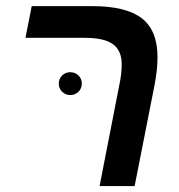

<svg xmlns="http://www.w3.org/2000/svg" viewBox="-20 -624 602 644"><path d="M498 -336.9 431.6 0H314L380.4 -339.8Q388.2 -376 388.2 -409.2Q388.2 -453.6 359.4 -475.3Q330.6 -497.1 264.6 -497.1H65.4L86.4 -603.5H288.1Q402.8 -603.5 455.6 -562.7Q508.3 -522 508.3 -432.6Q508.3 -389.2 498 -336.9ZM177.2 -344.2Q177.2 -359.9 188.5 -370.8Q199.7 -381.8 215.3 -381.8Q231.9 -381.8 243.2 -370.8Q254.4 -359.9 254.4 -344.2Q254.4 -327.1 243.2 -316.2Q231.9 -305.2 215.3 -305.2Q199.7 -305.2 188.5 -316.2Q177.2 -327.1 177.2 -344.2Z"/></svg>

Font: Arimo SemiBold
Style: Italic
Weight: 600
Italic angle: -12°
Version: Version 1.33